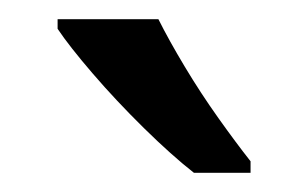

<svg xmlns="http://www.w3.org/2000/svg" viewBox="-20 -786 321 200"><path d="M145 -766Q156 -744 172.5 -716.5Q189 -689 207.5 -663Q226 -637 241 -618V-606H182Q159 -624 130 -652.5Q101 -681 76.5 -709.5Q52 -738 40 -756V-766Z"/></svg>

Font: Noto Music
Style: Regular
Weight: 400
Designer: Monotype Design Team, Benjamin Yang
Foundry: Monotype Imaging Inc.
Version: Version 2.002; ttfautohint (v1.8.4.7-5d5b)